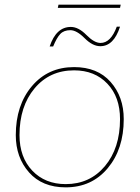

<svg xmlns="http://www.w3.org/2000/svg" viewBox="-20 -798 601 827"><path d="M500 -778 497 -764H229L232 -778ZM497 -683Q470 -599 412 -599Q379 -599 344.5 -633.5Q310 -668 283 -668Q255 -668 239.5 -651.5Q224 -635 209 -598H194Q222 -682 285 -682Q318 -682 352 -647.5Q386 -613 413 -613Q457 -613 483 -683ZM263 9Q162 9 105 -55.5Q48 -120 48 -216Q48 -345 117.5 -427Q187 -509 299 -509Q400 -509 456.5 -445Q513 -381 513 -285Q513 -156 444 -73.5Q375 9 263 9ZM263 -5Q367 -5 432 -82.5Q497 -160 497 -285Q497 -380 442.5 -437.5Q388 -495 299 -495Q194 -495 129 -417.5Q64 -340 64 -216Q64 -121 119 -63Q174 -5 263 -5Z"/></svg>

Font: Elaine Sans Thin
Style: Italic
Weight: 250
Italic angle: -13°
Designer: Wei Huang
Foundry: Wei Huang
Version: Version 2.001;December 24, 2019;FontCreator 12.0.0.2547 64-b